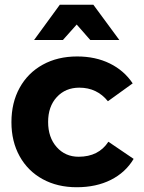

<svg xmlns="http://www.w3.org/2000/svg" viewBox="-20 -780 603 806"><path d="M313 -412Q255 -412 218.5 -372.5Q182 -333 182 -268Q182 -203 218 -162.5Q254 -122 310 -122Q394 -122 435 -185L541 -113Q507 -56 445.5 -25Q384 6 302 6Q221 6 159 -28Q97 -62 62.5 -124Q28 -186 28 -267Q28 -349 62.5 -411.5Q97 -474 159.5 -508.5Q222 -543 304 -543Q381 -543 441 -513.5Q501 -484 537 -430L433 -355Q387 -412 313 -412ZM481 -612H359L302 -677L244 -612H123L231 -760H372Z"/></svg>

Font: Montserrat SemiBold
Style: Regular
Weight: 600
Designer: Julieta Ulanovsky
Foundry: Julieta Ulanovsky
Version: Version 6.001